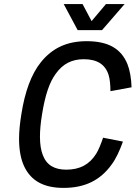

<svg xmlns="http://www.w3.org/2000/svg" viewBox="-20 -909 662 937"><path d="M291 -889 359 -762H478L588 -889H497L427 -806L383 -889ZM290 8C394 8 469 -29 524 -105C546 -134 564 -174 580 -218L483 -237C474 -209 460 -175 449 -158C417 -107 370 -81 304 -81C247 -81 208 -102 189 -152C180 -175 175 -204 175 -242C175 -272 178 -307 185 -350C200 -444 221 -507 252 -549C287 -598 331 -620 389 -620C455 -620 494 -594 510 -543C516 -525 519 -493 519 -464L622 -483C621 -526 613 -569 602 -596C571 -672 508 -708 403 -708C306 -708 235 -674 180 -606C133 -548 101 -461 84 -350C77 -307 73 -267 73 -232C73 -176 82 -130 99 -95C132 -27 193 8 290 8Z"/></svg>

Font: Arthouse Owned Medium
Style: Italic
Weight: 500
Italic angle: -10°
Designer: Jeremy Tribby
Foundry: Tribby Type
Version: Version 1.000;PS 001.000;hotconv 1.0.88;makeotf.lib2.5.64775